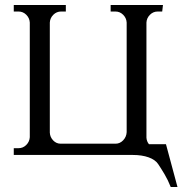

<svg xmlns="http://www.w3.org/2000/svg" viewBox="-20 -619 753 767"><path d="M628 -573H610Q592 -573 579 -560Q566 -547 565 -529V-69Q566 -54 575 -43H643L689 128H662Q651 100 637 76.5Q623 53 611.5 36Q600 19 573.5 9.5Q547 0 510 0H35V-27H54Q72 -27 85 -40Q98 -53 99 -71V-529Q98 -547 85 -560Q72 -573 54 -573H35V-599H243V-573H224Q206 -573 193 -560Q180 -547 179 -529V-89Q180 -71 192.5 -58Q205 -45 222 -45H442Q459 -45 472 -58.5Q485 -72 486 -91V-529Q485 -547 472 -560Q459 -573 441 -573H422V-599H631Z"/></svg>

Font: Constantine
Style: Regular
Weight: 400
Designer: Dukom Design
Version: Version 1.001;PS 001.001;hotconv 1.0.56;makeotf.lib2.0.21325